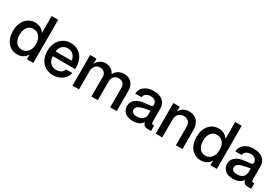

<svg xmlns="http://www.w3.org/2000/svg" viewBox="70 -1760 4076 2803"><g transform="rotate(30 2108.5 -358.5)"><path d="M255.4 10.3C322.8 10.3 379.9 -18.6 414.1 -78.6H414.6V0H522.9V-727.5H412.6V-441.4H412.1C378.9 -498.5 321.8 -525.9 254.9 -525.9C121.6 -525.9 31.7 -417 31.7 -257.8C31.7 -98.1 121.1 10.3 255.4 10.3ZM278.8 -83.5C198.2 -83.5 143.1 -145 143.1 -257.8C143.1 -371.1 198.2 -433.1 278.8 -433.1C364.3 -433.1 419.4 -363.8 419.4 -257.8C419.4 -152.3 364.3 -83.5 278.8 -83.5Z M859.4 11.7C977.1 11.7 1070.3 -57.6 1089.8 -157.7H984.9C970.7 -110.4 926.8 -78.1 861.3 -78.1C773.4 -78.1 723.1 -138.7 719.7 -228.5H1096.7V-258.3C1096.7 -417 1001 -527.3 854 -527.3C711.9 -527.3 611.8 -414.1 611.8 -256.8C611.8 -101.1 705.6 11.7 859.4 11.7ZM720.7 -308.6C729 -387.7 779.8 -437.5 855 -437.5C931.2 -437.5 982.4 -387.7 990.7 -308.6Z M1183.6 0H1293.9V-310.1C1293.9 -388.7 1345.2 -430.7 1403.8 -430.7C1461.4 -430.7 1502.4 -392.6 1502.4 -334.5V0H1610.4V-320.3C1610.4 -384.8 1651.4 -430.7 1718.3 -430.7C1772.5 -430.7 1818.8 -399.9 1818.8 -327.6V0H1928.7V-339.4C1928.7 -462.4 1853 -525.9 1756.8 -525.9C1680.7 -525.9 1620.6 -486.8 1593.3 -429.2C1571.8 -486.3 1514.6 -525.9 1444.8 -525.9C1380.9 -525.9 1322.3 -492.7 1290.5 -428.2V-515.6H1183.6Z M2200.2 8.3C2292.5 8.3 2341.8 -25.9 2364.3 -65.4H2366.2C2372.6 -22 2402.3 0 2451.2 0H2508.3V-90.3H2493.2C2470.7 -90.3 2462.4 -101.6 2462.4 -129.9V-353C2462.4 -458.5 2383.8 -525.9 2254.4 -525.9C2123.5 -525.9 2040 -457 2034.7 -357.4H2141.6C2145.5 -403.8 2189 -437.5 2252.4 -437.5C2315.9 -437.5 2353.5 -402.8 2353.5 -351.6C2353.5 -329.6 2346.2 -320.8 2323.2 -317.9C2293.9 -314.9 2255.9 -310.5 2209 -304.7C2126 -294.9 2021.5 -252 2021.5 -143.6C2021.5 -42 2097.2 8.3 2200.2 8.3ZM2224.1 -77.6C2166 -77.6 2129.9 -101.1 2129.9 -142.6C2129.9 -188.5 2170.4 -212.9 2236.8 -230C2279.3 -241.2 2316.4 -246.6 2354 -252.4V-192.4C2354 -129.9 2311.5 -77.6 2224.1 -77.6Z M2696.8 -294.9C2696.8 -388.2 2749 -428.2 2816.9 -428.2C2886.7 -428.2 2926.8 -386.7 2926.8 -306.6V0H3037.1V-321.3C3037.1 -455.6 2958 -525.9 2851.1 -525.9C2782.2 -525.9 2729.5 -496.1 2694.3 -437.5V-515.6H2586.4V0H2696.8Z M3349.1 10.3C3416.5 10.3 3473.6 -18.6 3507.8 -78.6H3508.3V0H3616.7V-727.5H3506.3V-441.4H3505.9C3472.7 -498.5 3415.5 -525.9 3348.6 -525.9C3215.3 -525.9 3125.5 -417 3125.5 -257.8C3125.5 -98.1 3214.8 10.3 3349.1 10.3ZM3372.6 -83.5C3292 -83.5 3236.8 -145 3236.8 -257.8C3236.8 -371.1 3292 -433.1 3372.6 -433.1C3458 -433.1 3513.2 -363.8 3513.2 -257.8C3513.2 -152.3 3458 -83.5 3372.6 -83.5Z M3887.7 8.3C3980 8.3 4029.3 -25.9 4051.8 -65.4H4053.7C4060.1 -22 4089.8 0 4138.7 0H4195.8V-90.3H4180.7C4158.2 -90.3 4149.9 -101.6 4149.9 -129.9V-353C4149.9 -458.5 4071.3 -525.9 3941.9 -525.9C3811 -525.9 3727.5 -457 3722.2 -357.4H3829.1C3833 -403.8 3876.5 -437.5 3939.9 -437.5C4003.4 -437.5 4041 -402.8 4041 -351.6C4041 -329.6 4033.7 -320.8 4010.7 -317.9C3981.4 -314.9 3943.4 -310.5 3896.5 -304.7C3813.5 -294.9 3709 -252 3709 -143.6C3709 -42 3784.7 8.3 3887.7 8.3ZM3911.6 -77.6C3853.5 -77.6 3817.4 -101.1 3817.4 -142.6C3817.4 -188.5 3857.9 -212.9 3924.3 -230C3966.8 -241.2 4003.9 -246.6 4041.5 -252.4V-192.4C4041.5 -129.9 3999 -77.6 3911.6 -77.6Z"/></g></svg>

Font: Raveo Display Display Medium
Style: Regular
Weight: 500
Designer: Jakub Foglar, Rasmus Andersson (Inter)
Foundry: Jakubfoglar.com
Version: Version 1.100;Glyphs 3.2.3 (3260)